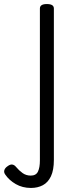

<svg xmlns="http://www.w3.org/2000/svg" viewBox="-99 -535 400 948"><path d="M54 393Q12 393 -21 374Q-54 355 -73 327Q-81 316 -77.5 305Q-74 294 -62 286Q-49 276 -38.5 277.5Q-28 279 -20 289Q-5 307 12.5 319.5Q30 332 53 332Q79 332 88.5 312Q98 292 98 257V-493Q98 -504 106.5 -509.5Q115 -515 132 -515Q150 -515 158.5 -509.5Q167 -504 167 -493V254Q167 305 152.5 335.5Q138 366 112.5 379.5Q87 393 54 393Z"/></svg>

Font: Playwrite GB S Light
Style: Regular
Weight: 300
Designer: Veronika Burian, José Scaglione
Foundry: TypeTogether
Version: Version 1.002